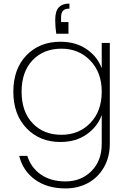

<svg xmlns="http://www.w3.org/2000/svg" viewBox="-20 -782 713 1068"><path d="M360.8 -594.2H293Q287.1 -631.3 287.1 -670.9Q287.1 -719.7 307.1 -741Q327.1 -762.2 366.2 -762.2V-733.9Q340.8 -733.9 330.3 -722.2Q319.8 -710.4 319.8 -686V-659.2H360.8ZM54.2 -272Q54.2 -398.9 127.2 -474.4Q200.2 -549.8 315.9 -549.8Q401.4 -549.8 461.9 -508.3Q522.5 -466.8 545.9 -401.9V-543H590.8V17.1Q590.8 92.3 557.6 149.4Q524.4 206.5 468.8 236.3Q413.1 266.1 344.2 266.1Q242.7 266.1 175 217.3Q107.4 168.5 86.9 85H131.8Q151.9 149.9 207 188.5Q262.2 227.1 344.2 227.1Q431.2 227.1 488.5 169.9Q545.9 112.8 545.9 17.1V-142.1Q522 -76.7 461.7 -34.4Q401.4 7.8 315.9 7.8Q200.7 7.8 127.4 -68.8Q54.2 -145.5 54.2 -272ZM545.9 -272Q545.9 -378.9 482.2 -445.1Q418.5 -511.2 321.8 -511.2Q222.2 -511.2 161.1 -447Q100.1 -382.8 100.1 -272Q100.1 -161.1 161.1 -96.7Q222.2 -32.2 321.8 -32.2Q418.9 -32.2 482.4 -97.9Q545.9 -163.6 545.9 -272Z"/></svg>

Font: SVN-Poppins ExtraLight
Style: Regular
Weight: 200
Designer: Ninad Kale (Devanagari), Jonny Pinhorn (Latin)
Foundry: Indian Type Foundry
Version: Version 3.002 2017